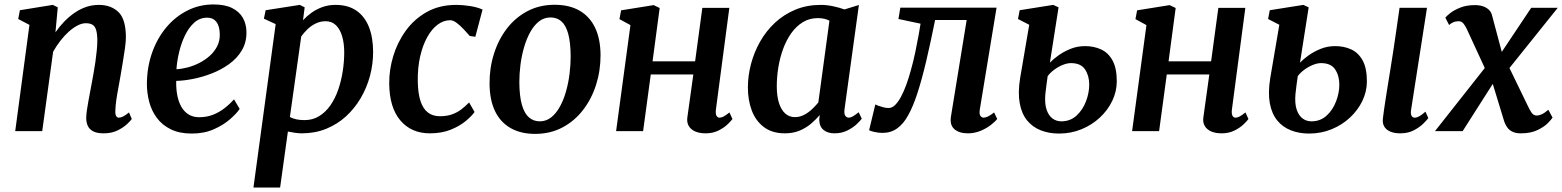

<svg xmlns="http://www.w3.org/2000/svg" viewBox="-20 -590 7030 864"><path d="M229.5 -444.5Q247.5 -470.5 269.2 -493Q291 -515.5 315.8 -532.5Q340.5 -549.5 368 -558.8Q395.5 -568 424.5 -568Q479.5 -568 513 -535.8Q546.5 -503.5 546.5 -421.5Q546.5 -403 542.2 -372Q538 -341 532.2 -307.5Q526.5 -274 522 -247Q518 -222 512.5 -193.8Q507 -165.5 503.2 -138.8Q499.5 -112 499 -91Q498.5 -73.5 503.2 -67Q508 -60.5 514.5 -60.5Q523.5 -60.5 534 -65.8Q544.5 -71 560.5 -84L573 -54.5Q569 -48 552.5 -32.2Q536 -16.5 509.2 -3.2Q482.5 10 446.5 10Q415 10 397.8 0.2Q380.5 -9.5 374 -26Q367.5 -42.5 368 -62Q368.5 -75.5 371 -93.8Q373.5 -112 377.5 -133.2Q381.5 -154.5 385.5 -176.5Q389.5 -198.5 393.5 -219Q397 -239.5 401.5 -263.5Q406 -287.5 409.5 -313Q413 -338.5 415.5 -363.2Q418 -388 418 -409.5Q417.5 -440 412.2 -456.2Q407 -472.5 395.8 -479Q384.5 -485.5 366 -485.5Q348.5 -485.5 328.8 -475.2Q309 -465 289.2 -447.2Q269.5 -429.5 251.5 -406.2Q233.5 -383 219 -357L170 0H48.5L112.5 -478L62 -504.5L69.5 -544L217.5 -568L240 -557Z M1058.5 -100Q1045 -79.5 1015.2 -53.5Q985.5 -27.5 942 -8.2Q898.5 11 843 11Q787.5 11 748.8 -8Q710 -27 686 -59.2Q662 -91.5 651.5 -131.5Q641 -171.5 641 -212.5Q641.5 -287.5 664.2 -352.2Q687 -417 727.5 -465.8Q768 -514.5 822.5 -542.2Q877 -570 941 -570Q992 -570 1024.5 -553.8Q1057 -537.5 1072.8 -509.8Q1088.5 -482 1089 -447.5Q1090 -400 1068.5 -363.8Q1047 -327.5 1011.2 -301.8Q975.5 -276 933 -259.5Q890.5 -243 848.2 -234.8Q806 -226.5 773 -226Q772 -192 777.5 -162.5Q783 -133 795.5 -110.5Q808 -88 828.2 -75.2Q848.5 -62.5 876.5 -62.5Q910 -62.5 938.2 -73.5Q966.5 -84.5 990.2 -103Q1014 -121.5 1033 -143ZM913 -510.5Q879 -510.5 854.2 -488.2Q829.5 -466 812.5 -430.8Q795.5 -395.5 786 -355.2Q776.5 -315 774 -278.5Q797 -279.5 824 -286.5Q851 -293.5 877 -306.8Q903 -320 924 -338.8Q945 -357.5 957.5 -382.2Q970 -407 969 -437Q968 -473.5 953.5 -492Q939 -510.5 913 -510.5Z M1120.5 254 1220.5 -481.5 1167.5 -506 1175.5 -544 1329 -568 1351 -557 1343.5 -499Q1359.5 -516.5 1381.2 -532.2Q1403 -548 1430.2 -558Q1457.5 -568 1490 -568Q1546.5 -568 1584 -542Q1621.5 -516 1640.2 -468.5Q1659 -421 1659 -356Q1659 -301 1644.8 -248Q1630.5 -195 1603 -148.2Q1575.5 -101.5 1536.5 -66Q1497.5 -30.5 1447.5 -10.2Q1397.5 10 1338 10Q1323 10 1306.8 7.5Q1290.5 5 1275.5 2L1240.5 254ZM1284.5 -63.5Q1298 -56 1314.5 -52.8Q1331 -49.5 1350.5 -49.5Q1387.5 -49.5 1416.5 -67.5Q1445.5 -85.5 1466.8 -116Q1488 -146.5 1501.8 -186Q1515.5 -225.5 1522.2 -268.8Q1529 -312 1529 -354Q1529 -395.5 1519.5 -427.2Q1510 -459 1491.5 -476.8Q1473 -494.5 1445.5 -494.5Q1421.5 -494.5 1400.5 -484.2Q1379.5 -474 1363.2 -458Q1347 -442 1335.5 -426Z M1914.5 10Q1830.5 10 1781.2 -48.5Q1732 -107 1731.5 -215.5Q1731 -275.5 1749.5 -337.2Q1768 -399 1805.8 -451.5Q1843.5 -504 1900.5 -536Q1957.5 -568 2033.5 -568Q2062 -568 2095.2 -562.8Q2128.5 -557.5 2151.5 -547L2119 -424.5L2094 -428Q2082 -442 2066.2 -458.8Q2050.5 -475.5 2034.8 -487.2Q2019 -499 2006 -499Q1976 -499 1949.2 -479Q1922.5 -459 1902.2 -422.2Q1882 -385.5 1870.5 -335Q1859 -284.5 1860 -223.5Q1861 -169 1872.5 -134.5Q1884 -100 1905.8 -83.5Q1927.5 -67 1959.5 -67Q1990.5 -67 2013.8 -75.2Q2037 -83.5 2055.5 -97.5Q2074 -111.5 2091 -129L2115.5 -86Q2103 -68 2076 -45.5Q2049 -23 2008.5 -6.5Q1968 10 1914.5 10Z M2476 -568.5Q2542 -568.5 2587.8 -542.2Q2633.5 -516 2657.8 -465.5Q2682 -415 2682.5 -342Q2682.5 -271.5 2662.2 -208Q2642 -144.5 2603.5 -94.8Q2565 -45 2510.5 -16.2Q2456 12.5 2388 12.5Q2323.5 12.5 2277.5 -13.8Q2231.5 -40 2207.5 -90.2Q2183.5 -140.5 2183 -213Q2182.5 -284 2202.8 -348Q2223 -412 2261.2 -461.8Q2299.5 -511.5 2353.8 -540Q2408 -568.5 2476 -568.5ZM2457.5 -511.5Q2428 -511.5 2405.2 -493.5Q2382.5 -475.5 2365.8 -445Q2349 -414.5 2338 -376.2Q2327 -338 2322 -297.8Q2317 -257.5 2317 -220Q2317.5 -156 2328.8 -117.5Q2340 -79 2360.5 -61.5Q2381 -44 2409 -44Q2438 -44 2460.5 -62Q2483 -80 2499.8 -110.5Q2516.5 -141 2527.2 -179.2Q2538 -217.5 2543 -258Q2548 -298.5 2548 -336Q2547.5 -400 2536.8 -438.5Q2526 -477 2506 -494.2Q2486 -511.5 2457.5 -511.5Z M3201.5 -96.5Q3199.5 -78 3204.2 -69.2Q3209 -60.5 3217.5 -60.5Q3226 -60.5 3235.8 -65.5Q3245.5 -70.5 3262.5 -84L3276 -54.5Q3271.5 -47.5 3255.5 -31.8Q3239.5 -16 3214 -3Q3188.5 10 3155.5 10Q3128.5 10 3109 1.8Q3089.5 -6.5 3079.8 -22.5Q3070 -38.5 3073 -61L3100 -255H2908.5L2874 0H2752.5L2817 -477L2767.5 -504L2775 -543.5L2921.5 -567L2948.5 -554L2916.5 -314H3108L3140.5 -554.5H3262Z M3780.5 -99.5Q3777.5 -78 3783.8 -69.2Q3790 -60.5 3799.5 -60.5Q3807.5 -60.5 3817.8 -66.2Q3828 -72 3844 -85L3858 -56Q3853 -48.5 3836.5 -32.5Q3820 -16.5 3794 -3.2Q3768 10 3735 10Q3705.5 10 3686.5 -4.8Q3667.5 -19.5 3666.5 -51.5L3669 -72.5Q3652 -52.5 3629.8 -33.5Q3607.5 -14.5 3578.2 -2.2Q3549 10 3512 10Q3455 10 3418 -17.8Q3381 -45.5 3363.2 -92.2Q3345.5 -139 3345.5 -196.5Q3345.5 -249 3359.5 -302Q3373.5 -355 3400.5 -402.8Q3427.5 -450.5 3467.5 -487.8Q3507.5 -525 3559.2 -546.5Q3611 -568 3674 -568Q3699.5 -568 3729.2 -561.8Q3759 -555.5 3780 -547.5L3845 -567.5ZM3712.5 -497Q3701 -503 3687.8 -505.8Q3674.5 -508.5 3661 -508.5Q3622.5 -508.5 3592.8 -490.2Q3563 -472 3540.8 -440.8Q3518.5 -409.5 3504 -369.8Q3489.5 -330 3482.5 -286.8Q3475.5 -243.5 3475.5 -202Q3475.5 -157.5 3485.5 -126.2Q3495.5 -95 3513.8 -79Q3532 -63 3556.5 -63Q3574 -63 3589.2 -69Q3604.5 -75 3617.8 -85Q3631 -95 3642.2 -106.5Q3653.5 -118 3662.5 -129Z M4389 -96.5Q4386 -75 4392.5 -67.8Q4399 -60.5 4406 -60.5Q4414.5 -60.5 4425.8 -65.8Q4437 -71 4453.5 -84L4467.5 -54.5Q4459.5 -44 4440 -28.5Q4420.5 -13 4393.2 -1.5Q4366 10 4335.5 10Q4296 10 4274.5 -9Q4253 -28 4259.5 -67L4330 -500H4188Q4167 -395.5 4147.5 -313.2Q4128 -231 4108.2 -170.2Q4088.5 -109.5 4066 -70Q4045.5 -32.5 4017.2 -12.2Q3989 8 3951 8Q3933.5 8 3914.8 3.8Q3896 -0.5 3891 -4L3919 -120Q3922.5 -118 3932.5 -114.2Q3942.5 -110.5 3955 -107.2Q3967.5 -104 3979 -104Q3994.5 -104 4008.5 -118Q4022.5 -132 4035 -155.5Q4047.5 -179 4058.5 -209.2Q4069.5 -239.5 4078.5 -272.5Q4090.5 -315 4099.2 -357.2Q4108 -399.5 4114 -433Q4120 -466.5 4122.5 -483.5L4023 -504.5L4031.5 -555.5H4464.5Z M4745.5 11Q4700.5 11 4663.5 -3.5Q4626.5 -18 4602 -48Q4577.5 -78 4568.8 -125.2Q4560 -172.5 4570.5 -238L4611.5 -478.5L4561 -504.5L4568.5 -544L4719.5 -568L4743.5 -557L4704.5 -308Q4718 -322.5 4741.8 -339.8Q4765.5 -357 4796.5 -369.8Q4827.5 -382.5 4862.5 -382.5Q4903 -382.5 4935.2 -367.5Q4967.5 -352.5 4986.5 -317.8Q5005.5 -283 5005.5 -224Q5005.5 -178.5 4985.2 -136.2Q4965 -94 4929.2 -60.8Q4893.5 -27.5 4846.2 -8.2Q4799 11 4745.5 11ZM4756 -44Q4796 -44 4824 -69.5Q4852 -95 4866.8 -133.5Q4881.5 -172 4881.5 -209.5Q4881.5 -249 4862.8 -277.5Q4844 -306 4799 -306Q4783 -306 4763.2 -298.2Q4743.5 -290.5 4725 -277Q4706.5 -263.5 4694.5 -247.5Q4691.5 -226.5 4688.8 -206Q4686 -185.5 4684 -166Q4680.5 -124 4689.5 -97Q4698.5 -70 4716 -57Q4733.5 -44 4756 -44Z M5523.5 -96.5Q5521.5 -78 5526.2 -69.2Q5531 -60.5 5539.5 -60.5Q5548 -60.5 5557.8 -65.5Q5567.5 -70.5 5584.5 -84L5598 -54.5Q5593.5 -47.5 5577.5 -31.8Q5561.5 -16 5536 -3Q5510.5 10 5477.5 10Q5450.5 10 5431 1.8Q5411.5 -6.5 5401.8 -22.5Q5392 -38.5 5395 -61L5422 -255H5230.5L5196 0H5074.5L5139 -477L5089.5 -504L5097 -543.5L5243.5 -567L5270.5 -554L5238.5 -314H5430L5462.5 -554.5H5584Z M6281 10Q6254.5 10 6236 2Q6217.5 -6 6209 -20.8Q6200.5 -35.5 6203 -56.5Q6204.5 -72 6207.8 -93.8Q6211 -115.5 6215.2 -143.5Q6219.5 -171.5 6225 -205.2Q6230.5 -239 6236.8 -278Q6243 -317 6249.8 -361Q6256.5 -405 6263.5 -453.8Q6270.5 -502.5 6278 -555H6401.5L6330 -96.5Q6327 -78.5 6331.8 -69.5Q6336.5 -60.5 6346 -60.5Q6355.5 -60.5 6366.5 -66.5Q6377.5 -72.5 6394.5 -87.5L6407.5 -58.5Q6402.5 -51.5 6386.2 -35Q6370 -18.5 6343.5 -4.2Q6317 10 6281 10ZM5871 11Q5826 11 5789 -3.5Q5752 -18 5727.5 -48Q5703 -78 5694.2 -125.2Q5685.5 -172.5 5696 -238L5737 -478.5L5686.5 -504.5L5694 -544L5845 -568L5869 -557L5830 -308Q5843.5 -322.5 5867.2 -339.8Q5891 -357 5922 -369.8Q5953 -382.5 5988 -382.5Q6028.5 -382.5 6060.8 -367.5Q6093 -352.5 6112 -317.8Q6131 -283 6131 -224Q6131 -178.5 6110.8 -136.2Q6090.5 -94 6054.8 -60.8Q6019 -27.5 5971.8 -8.2Q5924.5 11 5871 11ZM5881.5 -44Q5921.5 -44 5949.5 -69.5Q5977.5 -95 5992.2 -133.5Q6007 -172 6007 -209.5Q6007 -249 5988.2 -277.5Q5969.5 -306 5924.5 -306Q5908.5 -306 5888.8 -298.2Q5869 -290.5 5850.5 -277Q5832 -263.5 5820 -247.5Q5817 -226.5 5814.2 -206Q5811.5 -185.5 5809.5 -166Q5806 -124 5815 -97Q5824 -70 5841.5 -57Q5859 -44 5881.5 -44Z M6823.5 10Q6802.5 10 6787.8 3.5Q6773 -3 6764 -14.8Q6755 -26.5 6749.5 -42L6681.5 -264.5L6726.5 -258L6562 0H6437.5L6695.5 -327L6684.5 -234L6581 -458.5Q6575 -472 6566.2 -483.2Q6557.5 -494.5 6544.5 -494.5Q6530 -494.5 6519.5 -489.8Q6509 -485 6501 -477.5L6484 -510.5Q6488 -516.5 6505 -530.2Q6522 -544 6550.5 -555.5Q6579 -567 6617 -567Q6638.5 -567 6654.5 -561.2Q6670.5 -555.5 6680.8 -545.2Q6691 -535 6694 -521.5L6752 -304L6708 -311.5L6870.5 -555H6990L6738.5 -241.5L6748.5 -333.5L6853.5 -117Q6862 -98.5 6871.2 -84.2Q6880.5 -70 6895.5 -70Q6905 -70 6917.5 -75.5Q6930 -81 6947.5 -96L6966.5 -61Q6963 -54.5 6946.5 -37.2Q6930 -20 6899.5 -5Q6869 10 6823.5 10Z"/></svg>

Font: Merriweather SemiBold
Style: Italic
Weight: 600
Italic angle: -7.8°
Version: Version 2.101